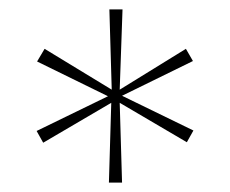

<svg xmlns="http://www.w3.org/2000/svg" viewBox="-20 -752 490 409"><path d="M212 -363 217 -533 72 -448 58 -473 210 -547 59 -621 75 -648 218 -561 213 -732H241L235 -561L376 -648L391 -622L240 -548L392 -474L378 -449L235 -533L240 -363Z"/></svg>

Font: DM Sans 20pt Thin
Style: Regular
Weight: 250
Version: Version 4.004;gftools[0.9.30]